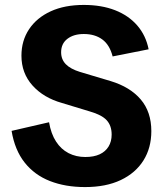

<svg xmlns="http://www.w3.org/2000/svg" viewBox="-20 -742 661 779"><path d="M325 17Q245 17 182.5 -7.5Q120 -32 80 -82.5Q40 -133 27 -211L179 -246Q187 -199 207.5 -167.5Q228 -136 258.5 -120.5Q289 -105 326 -105Q361 -105 384.5 -116Q408 -127 420.5 -147.5Q433 -168 433 -196Q433 -232 413 -254Q393 -276 344 -290L232 -324Q157 -345 112 -395Q67 -445 67 -516Q67 -577 98 -623.5Q129 -670 185.5 -696Q242 -722 320 -722Q392 -722 447 -700.5Q502 -679 537 -638.5Q572 -598 583 -542L437 -513Q425 -560 395 -582Q365 -604 320 -604Q279 -604 253.5 -584.5Q228 -565 228 -530Q228 -501 247 -481.5Q266 -462 305 -450L429 -413Q508 -389 551 -338.5Q594 -288 594 -210Q594 -142 562 -91Q530 -40 470 -11.5Q410 17 325 17Z"/></svg>

Font: TikTok Sans 24pt
Style: Bold
Weight: 700
Version: Version 4.000